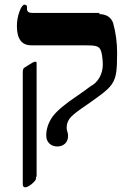

<svg xmlns="http://www.w3.org/2000/svg" viewBox="-20 -607 575 818"><path d="M136 145 134 146Q134 157 130 162Q126 168 115 177Q98 191 87 191Q77 191 77 177V-300Q77 -310 80 -315Q83 -319 97 -327Q123 -344 129 -344Q134 -344 135 -343Q136 -342 136 -337ZM406 -552 401 -547Q448 -547 462 -509Q479 -447 479 -382Q479 -323 475 -298Q471 -270 457 -249Q444 -228 401 -197Q370 -174 329 -146Q287 -117 276 -101Q264 -84 264 -62Q264 -55 267 -46Q270 -37 270 -29Q270 -7 257 5Q244 17 224 17Q203 17 190 4Q177 -9 177 -29Q177 -72 204 -110Q231 -147 311 -200Q340 -220 365 -239Q390 -252 404 -277Q418 -302 418 -333Q418 -348 415 -369Q412 -390 406 -399Q400 -408 387 -411Q374 -414 341 -414H113Q52 -414 52 -496Q52 -528 63 -558Q74 -587 84 -587Q95 -587 95 -578V-569Q95 -552 117 -552Z"/></svg>

Font: Libra Serif Modern
Style: Bold
Weight: 700
Designer: Stefan Peev, Context Ltd
Foundry: Ascender Corporation
Version: Version 1.000